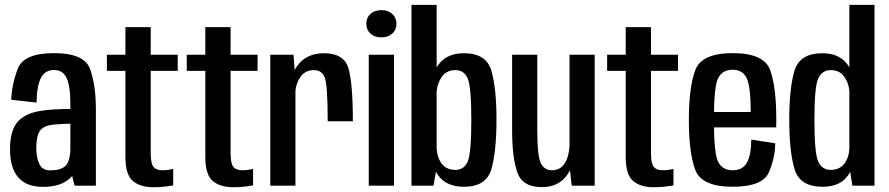

<svg xmlns="http://www.w3.org/2000/svg" viewBox="-20 -760 3638 786"><path d="M268 -68.5V-336.5Q268 -408.5 252.5 -441Q237 -473.5 201 -473.5Q164.5 -473.5 147.8 -441.5Q131 -409.5 129.5 -340L26 -351.5Q28.5 -417 53.2 -479.8Q78 -542.5 201.5 -542.5Q326 -542.5 349.2 -476.2Q372.5 -410 372.5 -313V0H285.5ZM304.5 -131Q302.5 -61.5 264.2 -28.2Q226 5 156.5 5Q88 5 54.5 -34Q21 -73 21 -148.5Q21 -220 48 -256Q75 -292 137 -304.5Q185.5 -314 274 -314V-254Q228 -253 195.5 -249.5Q155.5 -244.5 142 -222.5Q128.5 -200.5 128.5 -154Q128.5 -115.5 140.8 -89Q153 -62.5 186 -62.5Q227 -62.5 247.2 -80Q267.5 -97.5 269.5 -164Z M608 6.5Q554 6.5 523.8 -19.2Q493.5 -45 493.5 -116.5V-470H417.5V-536H493.5V-649H597V-536H707.5V-470H597V-133Q597 -90 608.5 -76.5Q620 -63 644.5 -63Q666.5 -63 689 -68.5V-1Q646.5 6.5 608 6.5Z M935 6.5Q881 6.5 850.8 -19.2Q820.5 -45 820.5 -116.5V-470H744.5V-536H820.5V-649H924V-536H1034.5V-470H924V-133Q924 -90 935.5 -76.5Q947 -63 971.5 -63Q993.5 -63 1016 -68.5V-1Q973.5 6.5 935 6.5Z M1321.5 -263.5Q1321.5 -413.5 1309.2 -443.2Q1297 -473 1265.5 -473Q1230 -473 1210.8 -446.2Q1191.5 -419.5 1189 -384.5L1168 -398Q1170 -462.5 1206.5 -502.2Q1243 -542 1306.5 -542Q1388 -542 1406.2 -481Q1424.5 -420 1424.5 -263.5H1321.5ZM1086.5 -536H1181.5L1189.5 -429.5V0H1086.5Z M1541.5 -607Q1513.5 -607 1496.5 -622.5Q1479.5 -638 1479.5 -662.5Q1479.5 -687.5 1496.5 -703Q1513.5 -718.5 1541.5 -718.5Q1569 -718.5 1586 -703Q1603 -687.5 1603 -662.5Q1603 -638 1586 -622.5Q1569 -607 1541.5 -607ZM1489.5 -536H1593V0H1489.5Z M1879.5 4.5Q1814 4.5 1780.8 -33.5Q1747.5 -71.5 1745.5 -140.5L1767.5 -153.5Q1770 -113 1789.2 -88.8Q1808.5 -64.5 1844.5 -64.5Q1879.5 -64.5 1894.5 -98.5Q1909.5 -132.5 1909.5 -269.5Q1909.5 -405.5 1894.5 -439.2Q1879.5 -473 1844.5 -473Q1808.5 -473 1789.2 -446.2Q1770 -419.5 1767.5 -384.5L1745.5 -398Q1747.5 -463.5 1781 -502.8Q1814.5 -542 1880 -542Q1971 -542 1991.8 -470Q2012.5 -398 2012.5 -270Q2012.5 -141 1991.8 -68.2Q1971 4.5 1879.5 4.5ZM1664.5 -740H1767.5V-73.5L1754.5 0H1664.5Z M2179.5 -228Q2179.5 -118.5 2194.5 -90.8Q2209.5 -63 2239 -63Q2273.5 -63 2291.5 -91Q2309.5 -119 2311.5 -163L2333 -146Q2331 -78.5 2296 -36.2Q2261 6 2198 6Q2119 6 2097.8 -54.2Q2076.5 -114.5 2076.5 -227.5V-536H2179.5ZM2311.5 -80V-536H2414.5V0H2320.5Z M2656 6.5Q2602 6.5 2571.8 -19.2Q2541.5 -45 2541.5 -116.5V-470H2465.5V-536H2541.5V-649H2645V-536H2755.5V-470H2645V-133Q2645 -90 2656.5 -76.5Q2668 -63 2692.5 -63Q2714.5 -63 2737 -68.5V-1Q2694.5 6.5 2656 6.5Z M3153.5 -173.5Q3153.5 -116.5 3128.2 -56Q3103 4.5 2979 4.5Q2850 4.5 2825 -67.2Q2800 -139 2800 -269Q2800 -401 2825.8 -471.8Q2851.5 -542.5 2979 -542.5Q3108 -542.5 3133 -472.8Q3158 -403 3158 -268.5Q3158 -252 3157.5 -238.5H2892V-301.5H3061L3053.5 -292.5Q3053.5 -403.5 3037.2 -439Q3021 -474.5 2979 -474.5Q2936.5 -474.5 2919.5 -439.2Q2902.5 -404 2902.5 -269.5Q2902.5 -134 2919.5 -98.5Q2936.5 -63 2979 -63Q3021.5 -63 3038.5 -95.8Q3055.5 -128.5 3055.5 -188.5L3153.5 -173.5Z M3347 4.5Q3254 4.5 3232.5 -68.2Q3211 -141 3211 -270Q3211 -398 3232.2 -470Q3253.5 -542 3346 -542Q3411 -542 3444.2 -502.5Q3477.5 -463 3479.5 -398L3457.5 -384.5Q3455 -420 3435.8 -446.5Q3416.5 -473 3380.5 -473Q3345.5 -473 3329.8 -439.2Q3314 -405.5 3314 -269.5Q3314 -132 3329.8 -98.2Q3345.5 -64.5 3380.5 -64.5Q3416 -64.5 3435.5 -88.8Q3455 -113 3457.5 -153.5L3479.5 -140.5Q3477.5 -71.5 3445 -33.5Q3412.5 4.5 3347 4.5ZM3469.5 0 3457 -77.5V-740H3560V0Z"/></svg>

Font: Anybody Narrow Medium
Style: Regular
Weight: 500
Width: 3
Designer: Tyler Finck
Foundry: Etcetera Type Company
Version: Version 1.000; ttfautohint (v1.8)